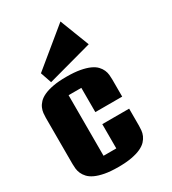

<svg xmlns="http://www.w3.org/2000/svg" viewBox="-278 -1340 1350 1503"><g transform="rotate(-30 397.5 -588.0)"><path d="M396 -663.1H280.8V-115.7H396V-335H638.7V-181.2Q638.7 -161.6 636.5 -139.2Q634.3 -116.7 624.8 -94.5Q615.2 -72.3 596.2 -51.8Q577.1 -31.2 543.7 -15.6Q510.3 0 460.2 9.5Q410.2 19 338.4 19Q267.1 19 217.3 9.5Q167.5 0 134 -15.6Q100.6 -31.2 81.5 -51.8Q62.5 -72.3 52.7 -94.5Q43 -116.7 40.5 -139.2Q38.1 -161.6 38.1 -181.2V-599.1Q38.1 -618.7 40.5 -640.9Q43 -663.1 52.5 -685.1Q62 -707 81.3 -727.3Q100.6 -747.6 133.8 -762.9Q167 -778.3 216.6 -787.6Q266.1 -796.9 336.9 -796.9Q409.2 -796.9 459.5 -787.6Q509.8 -778.3 543.5 -762.9Q577.1 -747.6 596.2 -727.3Q615.2 -707 624.8 -685.1Q634.3 -663.1 636.5 -640.9Q638.7 -618.7 638.7 -599.1V-443.8H396ZM616.7 -929.7 213.4 -819.8 179.2 -919.9 514.2 -1194.8Z"/></g></svg>

Font: Coda Caption ExtraBold
Style: Regular
Weight: 800
Designer: vernon adams
Foundry: vernon adams
Version: Version 1.002